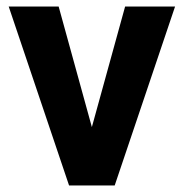

<svg xmlns="http://www.w3.org/2000/svg" viewBox="-20 -565 561 585"><path d="M259.9 -177.8 361.2 -545.1H513.4L329.5 0H190.4L6.5 -545.1H158.7Z"/></svg>

Font: Vazir FD
Style: Bold
Weight: 700
Foundry: DejaVu fonts team - Redesigned by Saber Rastikerdar
Version: Version 21.10;October 20, 2019;FontCreator 12.0.0.2547 64-bi